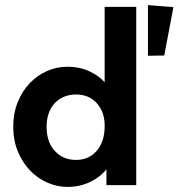

<svg xmlns="http://www.w3.org/2000/svg" viewBox="-20 -727 701 754"><path d="M245 7Q204 7 165.5 -10Q127 -27 97.5 -58Q68 -89 50 -132.5Q32 -176 32 -229Q32 -282 49.5 -325.5Q67 -369 96.5 -400Q126 -431 164.5 -448Q203 -465 245 -465Q292 -465 330 -447.5Q368 -430 391 -404V-700H515V0H398V-62Q373 -31 333 -12Q293 7 245 7ZM278 -99Q329 -99 359.5 -134.5Q390 -170 391 -227V-240Q389 -291 358.5 -323.5Q328 -356 278 -356Q255 -356 234 -348Q213 -340 197 -324Q181 -308 172 -284Q163 -260 163 -229Q163 -169 195.5 -134Q228 -99 278 -99ZM561 -707 661 -699 625 -509 561 -508Z"/></svg>

Font: Tilda Sans Bold
Style: Regular
Weight: 700
Designer: ParaType Ltd
Foundry: ParaType Ltd
Version: Version 1.009